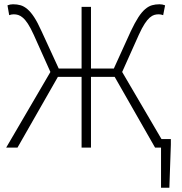

<svg xmlns="http://www.w3.org/2000/svg" viewBox="-20 -691 853 899"><path d="M734 188V0H706L517 -331H406V0H362V-331H251L62 0H9L216 -354L138 -528Q123 -561 110.5 -580Q98 -599 86.5 -608.5Q75 -618 65 -621Q55 -624 44 -624Q39 -624 33.5 -623Q28 -622 23 -620L15 -666Q27 -671 41 -671Q60 -671 76 -666.5Q92 -662 108 -648.5Q124 -635 140 -610.5Q156 -586 174 -546L255 -370H362V-659H406V-370H513L593 -546Q612 -586 628 -610.5Q644 -635 660 -648.5Q676 -662 692 -666.5Q708 -671 727 -671Q741 -671 753 -666L744 -620Q739 -622 733.5 -623Q728 -624 723 -624Q712 -624 702 -621Q692 -618 681 -608.5Q670 -599 657.5 -580Q645 -561 630 -528L552 -354L736 -40H780V-14L773 188Z"/></svg>

Font: hySource Sans Pro Light
Style: Regular
Weight: 300
Designer: Paul D. Hunt
Foundry: Adobe Systems Incorporated
Version: Version 2.021;PS 2.000;hotconv 1.0.86;makeotf.lib2.5.63406